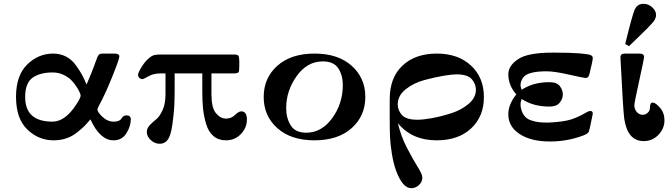

<svg xmlns="http://www.w3.org/2000/svg" viewBox="-20 -731 3522 1007"><path d="M64 -223Q64 -335 122.5 -392.5Q181 -450 259 -450Q296 -450 326 -434.5Q356 -419 377 -390Q398 -361 409.5 -340Q421 -319 434 -288Q447 -317 457.5 -343.5Q468 -370 473.5 -385Q479 -400 484 -413.5Q489 -427 491.5 -433Q494 -439 498.5 -443.5Q503 -448 507 -449Q511 -450 519 -450H580Q606 -450 606 -435Q606 -421 568.5 -328Q531 -235 500 -179Q491 -161 491 -157Q491 -143 517.5 -118Q544 -93 577 -93Q607 -93 617 -109.5Q627 -126 643 -126Q666 -126 666 -105Q666 -69 643 -32Q620 5 575 5Q505 5 454 -105Q435 -82 423 -70Q411 -58 385 -37Q359 -16 328 -5.5Q297 5 261 5Q182 5 123 -52Q64 -109 64 -223ZM112 -222Q112 -93 255 -93Q322 -93 380 -183Q403 -218 403 -230Q403 -234 398 -246Q393 -258 381.5 -276Q370 -294 354 -310.5Q338 -327 312 -339Q286 -351 256 -351Q190 -351 151 -323.5Q112 -296 112 -222Z M704 -338Q704 -347 714 -365Q734 -401 754 -419.5Q774 -438 787 -441.5Q800 -445 819 -445H1210Q1226 -445 1230.5 -438Q1235 -431 1235 -410V-383Q1235 -359 1231.5 -353Q1228 -347 1211 -346H1089V-236Q1089 -166 1112.5 -137.5Q1136 -109 1166 -109Q1193 -109 1212.5 -128Q1232 -147 1245 -147Q1275 -147 1275 -104Q1275 -61 1243.5 -28Q1212 5 1165 5Q1126 5 1099.5 -17.5Q1073 -40 1061 -81Q1049 -122 1045 -160.5Q1041 -199 1041 -249V-346H896V-246Q896 -181 890 -125.5Q884 -70 879 -48.5Q874 -27 870 -18Q855 23 817 23Q792 23 771 4Q750 -15 750 -39Q750 -58 765.5 -74.5Q781 -91 799 -105Q817 -119 832.5 -153Q848 -187 848 -237V-346H823Q785 -346 759 -331Q733 -316 727 -316Q717 -316 710.5 -323Q704 -330 704 -338Z M1363 -222Q1363 -322 1434.5 -386Q1506 -450 1630 -450Q1753 -450 1824.5 -386Q1896 -322 1896 -223Q1896 -123 1824.5 -59Q1753 5 1629 5Q1506 5 1434.5 -59Q1363 -123 1363 -222ZM1481 -164Q1481 -111 1505 -73Q1529 -35 1586 -35Q1667 -35 1722.5 -111.5Q1778 -188 1778 -285Q1778 -337 1754 -373Q1730 -409 1673 -409Q1591 -409 1536 -332Q1481 -255 1481 -164Z M2024 -110V-211Q2024 -324 2091 -387Q2158 -450 2271 -450Q2383 -450 2450.5 -387Q2518 -324 2518 -222Q2518 -120 2451 -57.5Q2384 5 2270 5Q2140 5 2067 -85Q2082 -18 2114.5 44.5Q2147 107 2171 145Q2195 183 2195 200Q2195 224 2177 240Q2159 256 2137 256Q2092 256 2058 166Q2043 125 2035 73.5Q2027 22 2025.5 -14Q2024 -50 2024 -110ZM2066 -184Q2066 -152 2088.5 -127.5Q2111 -103 2169 -103Q2199 -103 2246 -111.5Q2293 -120 2346.5 -137Q2400 -154 2438 -186.5Q2476 -219 2476 -260Q2476 -291 2454 -316Q2432 -341 2374 -341Q2352 -341 2308.5 -334Q2265 -327 2207 -311.5Q2149 -296 2107.5 -262.5Q2066 -229 2066 -184Z M2646 -131Q2646 -184 2688 -236Q2646 -283 2646 -342Q2646 -386 2697 -420.5Q2748 -455 2878 -455H2886Q2975 -455 3021 -451Q3067 -447 3078 -442Q3089 -437 3089 -427Q3089 -413 3072 -345Q3069 -332 3064.5 -327Q3060 -322 3051 -322Q3042 -322 2965 -339.5Q2888 -357 2847 -357Q2758 -357 2730 -331Q2710 -311 2710 -283Q2710 -276 2716 -260Q2776 -300 2861 -300Q2901 -300 2916.5 -279Q2932 -258 2932 -236Q2932 -213 2915.5 -192.5Q2899 -172 2862 -172Q2776 -172 2716 -212Q2710 -194 2710 -186Q2710 -176 2711 -170Q2716 -142 2729.5 -124.5Q2743 -107 2766 -99.5Q2789 -92 2808 -90Q2827 -88 2857 -88Q2937 -92 2977 -105Q3016 -118 3058 -143Q3068 -149 3077 -149Q3089 -149 3089 -134Q3089 -133 3074 -62Q3070 -45 3068.5 -41Q3067 -37 3060.5 -31.5Q3054 -26 3038 -20Q2955 11 2867 11H2864Q2765 11 2705.5 -28Q2646 -67 2646 -131Z M3234 -428Q3234 -441 3240 -445.5Q3246 -450 3259 -450H3334Q3358 -450 3358 -432Q3358 -423 3332.5 -307.5Q3307 -192 3307 -179Q3307 -159 3319.5 -144Q3332 -129 3351 -129Q3366 -129 3377.5 -140Q3389 -151 3389 -167Q3389 -193 3403 -193Q3418 -193 3441.5 -166Q3465 -139 3465 -100Q3465 -57 3433.5 -24Q3402 9 3356 9Q3271 9 3254 -109Q3251 -130 3246 -209.5Q3241 -289 3238 -358ZM3259 -500Q3295 -648 3308.5 -679.5Q3322 -711 3355 -711Q3381 -711 3401 -692.5Q3421 -674 3421 -652Q3421 -634 3405 -614.5Q3389 -595 3334 -542Q3300 -510 3279 -489Z"/></svg>

Font: CMU Serif
Style: Bold
Weight: 700
Version: Version 0.7.0